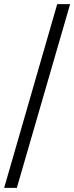

<svg xmlns="http://www.w3.org/2000/svg" viewBox="-20 -823 357 923"><path d="M255 -803H317L61 80H0Z"/></svg>

Font: Bitter Pro
Style: Regular
Weight: 400
Designer: Sol Matas, and Bitter project Authors
Foundry: Sol Matas
Version: Version 1.010